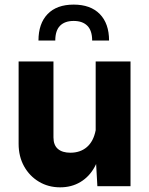

<svg xmlns="http://www.w3.org/2000/svg" viewBox="-20 -801 640 826"><path d="M391.6 -536.6V-129.4L398.9 0H541.5V-536.6ZM60.1 -182.1Q60.1 -127.9 83.5 -85.7Q106.9 -43.5 147.5 -19.3Q188 4.9 238.8 4.9Q288.1 4.9 326.2 -18.1Q364.3 -41 387.2 -82.8Q410.2 -124.5 413.1 -181.2L391.6 -240.7Q382.3 -192.9 354 -168.5Q325.7 -144 282.7 -144Q248 -144 229 -160.4Q210 -176.8 210 -210V-536.6H60.1ZM145.5 -626.5H217.8Q217.8 -669.4 238.3 -690.2Q258.8 -710.9 296.9 -710.9Q335 -710.9 355.7 -690.2Q376.5 -669.4 376.5 -626.5H449.2Q449.2 -699.7 409.4 -740.5Q369.6 -781.2 296.9 -781.2Q224.1 -781.2 184.8 -740.5Q145.5 -699.7 145.5 -626.5Z"/></svg>

Font: Estedad-FD-VF Thin
Style: Regular
Weight: 100
Designer: Amin Abedi
Version: Version 5.0